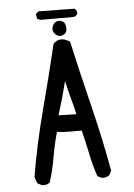

<svg xmlns="http://www.w3.org/2000/svg" viewBox="-55 -827 610 871"><g transform="rotate(-5 250.0 -391.5)"><path d="M101.6 2 82 -7.8Q72.3 -23.4 70.3 -41Q95.7 -190.4 134.8 -337.9Q173.8 -485.4 209 -632.8Q232.4 -657.2 263.7 -646.5L284.2 -636.7Q317.4 -487.3 354.5 -337.9Q391.6 -188.5 418.9 -37.1L409.2 -17.6Q395.5 -5.9 374 -7.8L354.5 -17.6Q336.9 -69.3 326.2 -123Q315.4 -176.8 301.8 -229.5Q272.5 -229.5 244.6 -229.5Q216.8 -229.5 189.5 -233.4Q173.8 -178.7 164.1 -121.1Q154.3 -63.5 136.7 -7.8Q123 3.9 101.6 2ZM284.2 -305.7Q274.4 -348.6 264.2 -385.7Q253.9 -422.9 246.1 -460Q236.3 -420.9 225.6 -382.8Q214.8 -344.7 203.1 -307.6ZM240.2 -666Q227.5 -667 217.3 -679.2Q207 -691.4 210.4 -706.1Q213.9 -720.7 225.1 -729.5Q236.3 -738.3 253.4 -732.4Q270.5 -726.6 272.5 -704.1Q274.4 -681.6 263.2 -673.3Q252 -665 240.2 -666ZM158.2 -746.1 144.5 -752 140.6 -773.4 152.3 -785.2H168L317.4 -783.2Q331.1 -773.4 327.1 -757.8Q319.3 -746.1 307.6 -746.1Z"/></g></svg>

Font: JasonHandwriting2
Style: Regular
Weight: 400
Version: Version 1.05.10